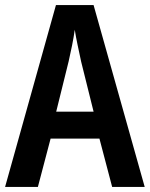

<svg xmlns="http://www.w3.org/2000/svg" viewBox="-20 -735 590 755"><path d="M421 0H549L348 -715H200L0 0H129L179 -190H371ZM299 -493 348 -296H201L250 -494C259 -533 269 -581 274 -618C279 -584 291 -531 299 -493Z"/></svg>

Font: Noto Sans Ethiopic Cond SemBd
Style: Regular
Weight: 600
Width: 3
Designer: Monotype Design Team
Foundry: Monotype Imaging Inc.
Version: Version 2.102